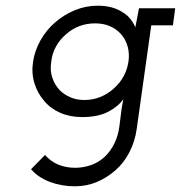

<svg xmlns="http://www.w3.org/2000/svg" viewBox="-20 -404 635 674"><path d="M468 -375Q465 -358 461.5 -341.5Q458 -325 455 -308Q449 -323 438.5 -336.5Q428 -350 412 -360Q396 -371 374 -377.5Q352 -384 323 -384Q281 -384 242.5 -368Q204 -352 173 -325Q143 -299 122.5 -263Q102 -227 96 -187Q90 -147 101 -111.5Q112 -76 135 -50Q157 -23 191.5 -8Q226 7 268 7Q324 7 359.5 -11.5Q395 -30 413 -56Q411 -47 410 -39.5Q409 -32 407 -23L399 40Q395 72 381.5 99.5Q368 127 348 146Q327 166 299.5 175.5Q272 185 244 185Q212 185 185 174Q158 163 138 140L89 190Q114 219 155 234.5Q196 250 243 250Q283 250 318.5 235.5Q354 221 385 194Q415 168 434.5 130Q454 92 460 48L511 -315H587L595 -375ZM160 -188Q163 -216 176.5 -240.5Q190 -265 211 -283Q232 -302 258 -312Q284 -322 314 -322Q343 -322 366 -312Q389 -302 405 -284Q421 -266 428 -241Q435 -216 431 -188Q427 -160 413.5 -135.5Q400 -111 379 -93Q358 -74 332 -63.5Q306 -53 276 -53Q249 -53 227 -62.5Q205 -72 190 -87Q172 -106 163.5 -131.5Q155 -157 160 -188Z"/></svg>

Font: Josefin Slab Thin SemiBold
Style: Italic
Weight: 600
Italic angle: -12°
Version: Version 2.000